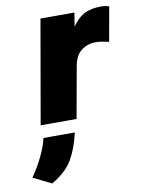

<svg xmlns="http://www.w3.org/2000/svg" viewBox="-152 -534 639 858"><g transform="rotate(-10 167.5 -105.5)"><path d="M9 0 91 -470H245L235 -408Q262 -447 292.5 -461.5Q323 -476 364 -476Q377 -476 386.5 -474.5Q396 -473 403 -470L375 -314Q361 -317 346.5 -320Q332 -323 316 -323Q278 -323 249.5 -301Q221 -279 213 -229L172 0ZM15 265 -68 224Q-39 183 -18.5 140Q2 97 9 68L11 58H154L152 65Q137 130 109 178Q81 226 15 265Z"/></g></svg>

Font: Gantari ExtraBold
Style: Italic
Weight: 800
Italic angle: -10°
Designer: Anugrah Pasau
Foundry: Lafontype
Version: Version 1.000